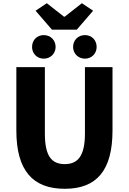

<svg xmlns="http://www.w3.org/2000/svg" viewBox="-20 -1164 803 1198"><path d="M384 14C582 14 682 -99 682 -350V-745H510V-331C510 -190 465 -140 384 -140C302 -140 260 -190 260 -331V-745H82V-350C82 -99 185 14 384 14ZM304 -979H459L561 -1097L491 -1144L384 -1060H379L272 -1144L202 -1097ZM253 -798C296 -798 327 -831 327 -871C327 -913 296 -945 253 -945C210 -945 180 -913 180 -871C180 -831 210 -798 253 -798ZM510 -798C553 -798 583 -831 583 -871C583 -913 553 -945 510 -945C467 -945 436 -913 436 -871C436 -831 467 -798 510 -798Z"/></svg>

Font: Noto Sans JP Black
Style: Regular
Weight: 900
Designer: Ryoko NISHIZUKA 西塚涼子 (kana, bopomofo & ideographs); Paul D. Hunt (Latin, Greek & Cyrillic); Sandoll Communications 산돌커뮤니
Foundry: Adobe
Version: Version 2.002;hotconv 1.0.116;makeotfexe 2.5.65601